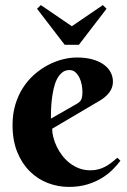

<svg xmlns="http://www.w3.org/2000/svg" viewBox="-20 -735 503 762"><path d="M187 -224.1Q187 -208.5 191.7 -190.2Q196.3 -171.9 205.1 -153.3Q213.9 -134.8 226.8 -117.9Q239.7 -101.1 256.6 -87.9Q273.4 -74.7 293.9 -66.9Q314.5 -59.1 338.9 -59.1Q356 -59.1 370.6 -63Q385.3 -66.9 397.9 -73.7Q410.6 -80.6 422.4 -89.6Q434.1 -98.6 445.8 -108.9L458 -97.2Q446.8 -82 429.2 -64Q411.6 -45.9 386.7 -30Q361.8 -14.2 328.6 -3.7Q295.4 6.8 252.9 6.8Q210.4 6.8 170.2 -8.5Q129.9 -23.9 98.6 -54.7Q67.4 -85.4 48.6 -131.3Q29.8 -177.2 29.8 -238.8Q29.8 -283.2 41 -320.3Q52.2 -357.4 71.5 -387.2Q90.8 -417 116.5 -439.5Q142.1 -461.9 170.4 -476.8Q198.7 -491.7 228.3 -499.3Q257.8 -506.8 285.2 -506.8Q321.3 -506.8 348.1 -499Q375 -491.2 392.8 -478Q410.6 -464.8 419.4 -447.5Q428.2 -430.2 428.2 -411.1Q428.2 -388.2 415 -369.9Q401.9 -351.6 379.9 -337.9ZM285.2 -323.2Q291.5 -327.1 295.7 -330.8Q299.8 -334.5 302.2 -339.6Q304.7 -344.7 305.9 -352.3Q307.1 -359.9 307.1 -371.1Q307.1 -383.3 304.4 -398.2Q301.8 -413.1 295.4 -426.3Q289.1 -439.5 279.3 -448.2Q269.5 -457 255.9 -457Q238.3 -457 225.8 -446.5Q213.4 -436 205.3 -419.4Q197.3 -402.8 192.6 -381.6Q188 -360.4 185.5 -338.9Q183.1 -317.4 182.6 -297.6Q182.1 -277.8 182.1 -264.2ZM236.8 -557.1 127 -700.2 142.1 -714.8 265.1 -630.9 388.2 -714.8 402.8 -700.2 293 -557.1Z"/></svg>

Font: Berkshire Swash
Style: Regular
Weight: 700
Designer: Astigmatic (AOETI)
Foundry: Astigmatic (AOETI)
Version: Version 1.000